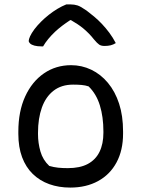

<svg xmlns="http://www.w3.org/2000/svg" viewBox="-20 -838 640 869"><path d="M302 -543Q350 -543 393 -522.5Q436 -502 468.5 -463Q501 -424 519 -369Q537 -314 537 -243V-233Q537 -158 507.5 -103Q478 -48 424 -18.5Q370 11 298 11Q246 11 203 -4.5Q160 -20 128.5 -50.5Q97 -81 80 -126.5Q63 -172 63 -232V-242Q63 -334 94 -401.5Q125 -469 179 -506Q233 -543 302 -543ZM311 -455Q258 -455 222.5 -427.5Q187 -400 169.5 -351Q152 -302 152 -237V-231Q152 -191 163 -152.5Q174 -114 203 -87Q224 -81 243.5 -79Q263 -77 287 -77Q342 -77 377.5 -96Q413 -115 430.5 -151Q448 -187 448 -237V-243Q448 -309 432 -361Q416 -413 381 -447Q366 -452 349 -453.5Q332 -455 311 -455ZM280 -818H300Q316 -818 330.5 -813.5Q345 -809 372 -790Q388 -778 406 -763Q424 -748 441.5 -729.5Q459 -711 475 -689.5Q491 -668 504 -643Q493 -636 481 -633Q469 -630 453 -630Q438 -630 429 -636Q420 -642 405 -660Q384 -687 355 -711Q334 -728 301 -747H298Q258 -721 230 -695Q194 -661 175 -628H169Q149 -628 136 -631.5Q123 -635 116.5 -641Q110 -647 110 -653Q110 -660 116 -673.5Q122 -687 136 -706Q149 -723 165.5 -739.5Q182 -756 201 -771Q220 -786 240 -798Q260 -810 280 -818Z"/></svg>

Font: Code D Ace
Style: Regular
Weight: 400
Version: Version 1.085; ttfautohint (v1.8.4.7-5d5b);Nerd Fonts 3.0.2